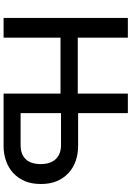

<svg xmlns="http://www.w3.org/2000/svg" viewBox="153 -904 750 1097"><g transform="rotate(90 528.5 -355.0)"><path d="M82 -710H194.8V-423.8H514.2V-710H626V-425.8H812Q858.9 -425.8 898.4 -412.1Q938.5 -398.4 967.8 -371.1Q997.6 -343.3 1014.2 -304.7Q1030.8 -265.6 1030.8 -213.9Q1030.8 -160.6 1014.6 -122.1Q998 -83 968.3 -55.2Q939 -28.3 899.4 -14.2Q859.4 0 814 0H514.2V-325.2H194.8V0H82ZM808.1 -97.2Q861.8 -97.2 889.6 -127Q917 -156.2 917 -211.9Q917 -266.6 889.6 -296.9Q861.3 -328.1 808.1 -328.1H626V-97.2Z"/></g></svg>

Font: Rising Sun DemiBold
Style: DemiBold
Weight: 600
Designer: Matt McInerney, Pablo Impallari, Rodrigo Fuenzalida
Foundry: Matt McInerney, Pablo Impallari, Rodrigo Fuenzalida
Version: Version 1.000